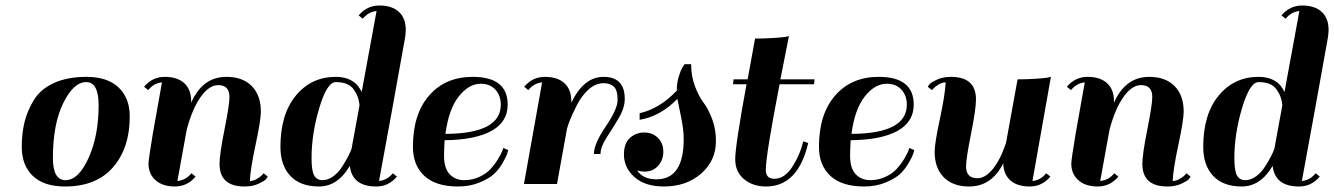

<svg xmlns="http://www.w3.org/2000/svg" viewBox="-20 -668 4843 697"><path d="M59 -135Q59 -185 69.5 -226.5Q80 -268 104 -306.5Q128 -345 176.5 -367Q225 -389 294 -389Q370 -389 410.5 -350.5Q451 -312 451 -245Q451 -131 390.5 -61Q330 9 216 9Q139 9 99 -29.5Q59 -68 59 -135ZM218 -14Q265 -14 301.5 -94.5Q338 -175 338 -286Q338 -370 293 -370Q247 -370 209.5 -293.5Q172 -217 172 -94Q172 -14 218 -14Z M927 -263Q927 -232 908 -143.5Q889 -55 887 -11Q899 -11 911.5 -18Q924 -25 931 -32L937 -39L952 -27Q950 -23 945 -17Q940 -11 918.5 -1Q897 9 868 9Q777 9 777 -73Q777 -108 795 -198Q813 -288 813 -316Q813 -359 772 -359Q739 -359 708.5 -316Q678 -273 658 -198L624 -11Q655 -14 675 -39L690 -27Q660 9 615 9Q570 9 544.5 -14Q519 -37 519 -74Q519 -88 535 -184L568 -369Q538 -366 518 -341L503 -353Q533 -389 578 -389Q624 -389 649 -366Q674 -343 674 -301V-295Q715 -389 802 -389Q861 -389 894 -355.5Q927 -322 927 -263Z M1356 -11Q1386 -14 1406 -39L1421 -27Q1391 9 1346 9Q1258 9 1250 -66Q1206 9 1138 9Q1070 9 1034 -29.5Q998 -68 998 -135Q998 -253 1054 -321Q1110 -389 1199 -389Q1250 -389 1278 -358Q1290 -342 1293 -334L1347 -628Q1317 -625 1297 -600L1282 -612Q1312 -648 1357 -648Q1403 -648 1428 -625Q1453 -602 1453 -560Q1453 -552 1451 -534Q1402 -259 1356 -11ZM1151 -14Q1171 -14 1190 -28Q1209 -42 1222.5 -63.5Q1236 -85 1243.5 -99.5Q1251 -114 1256 -127L1285 -285Q1283 -317 1264 -343.5Q1245 -370 1199 -370Q1167 -370 1139 -276Q1111 -182 1111 -94Q1111 -48 1120.5 -31Q1130 -14 1151 -14Z M1696 -389Q1823 -389 1823 -288Q1823 -225 1763.5 -192.5Q1704 -160 1594 -159Q1592 -123 1592 -102Q1592 -57 1612.5 -35.5Q1633 -14 1665 -14Q1695 -14 1720.5 -26Q1746 -38 1761 -54.5Q1776 -71 1787 -89Q1798 -107 1802.5 -118Q1807 -129 1807 -131L1825 -123Q1824 -118 1821 -109Q1818 -100 1805 -77Q1792 -54 1774 -37Q1756 -20 1721 -5.5Q1686 9 1643 9Q1562 9 1520.5 -29.5Q1479 -68 1479 -135Q1479 -254 1538 -321.5Q1597 -389 1696 -389ZM1725 -364Q1682 -364 1645.5 -318Q1609 -272 1597 -182Q1798 -183 1798 -288Q1798 -321 1778.5 -342.5Q1759 -364 1725 -364Z M1898 -341 1883 -353Q1913 -389 1958 -389Q2004 -389 2029 -366Q2054 -343 2054 -301V-295Q2099 -389 2171 -389Q2248 -389 2248 -309Q2248 -276 2226 -239Q2204 -202 2182 -168.5Q2160 -135 2160 -109H2136Q2136 -146 2179 -209Q2222 -272 2222 -305Q2222 -341 2208.5 -353.5Q2195 -366 2171 -366Q2142 -366 2116.5 -343Q2091 -320 2073.5 -285Q2056 -250 2049 -232Q2042 -214 2038 -200V-199L2002 0H1882L1948 -369Q1918 -366 1898 -341Z M2363 -17Q2462 -17 2462 -163Q2462 -199 2451.5 -248Q2441 -297 2439 -309Q2378 -246 2302 -233V-257Q2374 -273 2437 -339V-343Q2437 -367 2444 -390Q2451 -413 2458 -424L2465 -435H2489Q2489 -391 2503 -354.5Q2517 -318 2534 -295.5Q2551 -273 2565 -236.5Q2579 -200 2579 -156Q2579 -85 2525.5 -38Q2472 9 2390 9Q2322 9 2283.5 -25Q2245 -59 2245 -107Q2245 -148 2267 -167.5Q2289 -187 2319 -187Q2349 -187 2368.5 -167.5Q2388 -148 2388 -118Q2388 -87 2369 -66Q2350 -45 2320 -45Q2307 -45 2293 -49Q2315 -17 2363 -17Z M2844 -537Q2830 -467 2813 -380H2937L2935 -362H2810Q2760 -104 2760 -51Q2760 -19 2791 -19Q2828 -19 2856 -62Q2884 -105 2896 -155L2914 -149Q2877 9 2761 9Q2713 9 2681 -17.5Q2649 -44 2649 -90Q2649 -139 2690 -362H2641L2643 -380H2694Q2698 -404 2707.5 -453.5Q2717 -503 2721 -528Q2755 -528 2786 -530Q2817 -532 2831 -534Z M3170 -389Q3297 -389 3297 -288Q3297 -225 3237.5 -192.5Q3178 -160 3068 -159Q3066 -123 3066 -102Q3066 -57 3086.5 -35.5Q3107 -14 3139 -14Q3169 -14 3194.5 -26Q3220 -38 3235 -54.5Q3250 -71 3261 -89Q3272 -107 3276.5 -118Q3281 -129 3281 -131L3299 -123Q3298 -118 3295 -109Q3292 -100 3279 -77Q3266 -54 3248 -37Q3230 -20 3195 -5.5Q3160 9 3117 9Q3036 9 2994.5 -29.5Q2953 -68 2953 -135Q2953 -254 3012 -321.5Q3071 -389 3170 -389ZM3199 -364Q3156 -364 3119.5 -318Q3083 -272 3071 -182Q3272 -183 3272 -288Q3272 -321 3252.5 -342.5Q3233 -364 3199 -364Z M3373 -117Q3373 -148 3392 -236.5Q3411 -325 3413 -369Q3401 -369 3388.5 -362Q3376 -355 3370 -348L3363 -341L3348 -353Q3350 -357 3355 -363Q3360 -369 3381.5 -379Q3403 -389 3432 -389Q3523 -389 3523 -307Q3523 -272 3505 -182Q3487 -92 3487 -64Q3487 -21 3528 -21Q3557 -21 3584.5 -55Q3612 -89 3632 -149L3674 -380Q3708 -380 3738.5 -382Q3769 -384 3782 -386L3795 -389L3728 -11Q3758 -14 3778 -39L3793 -27Q3763 9 3718 9Q3673 9 3648 -13Q3623 -35 3622 -75Q3580 9 3498 9Q3439 9 3406 -24.5Q3373 -58 3373 -117Z M4277 -263Q4277 -232 4258 -143.5Q4239 -55 4237 -11Q4249 -11 4261.5 -18Q4274 -25 4281 -32L4287 -39L4302 -27Q4300 -23 4295 -17Q4290 -11 4268.5 -1Q4247 9 4218 9Q4127 9 4127 -73Q4127 -108 4145 -198Q4163 -288 4163 -316Q4163 -359 4122 -359Q4089 -359 4058.5 -316Q4028 -273 4008 -198L3974 -11Q4005 -14 4025 -39L4040 -27Q4010 9 3965 9Q3920 9 3894.5 -14Q3869 -37 3869 -74Q3869 -88 3885 -184L3918 -369Q3888 -366 3868 -341L3853 -353Q3883 -389 3928 -389Q3974 -389 3999 -366Q4024 -343 4024 -301V-295Q4065 -389 4152 -389Q4211 -389 4244 -355.5Q4277 -322 4277 -263Z M4706 -11Q4736 -14 4756 -39L4771 -27Q4741 9 4696 9Q4608 9 4600 -66Q4556 9 4488 9Q4420 9 4384 -29.5Q4348 -68 4348 -135Q4348 -253 4404 -321Q4460 -389 4549 -389Q4600 -389 4628 -358Q4640 -342 4643 -334L4697 -628Q4667 -625 4647 -600L4632 -612Q4662 -648 4707 -648Q4753 -648 4778 -625Q4803 -602 4803 -560Q4803 -552 4801 -534Q4752 -259 4706 -11ZM4501 -14Q4521 -14 4540 -28Q4559 -42 4572.5 -63.5Q4586 -85 4593.5 -99.5Q4601 -114 4606 -127L4635 -285Q4633 -317 4614 -343.5Q4595 -370 4549 -370Q4517 -370 4489 -276Q4461 -182 4461 -94Q4461 -48 4470.5 -31Q4480 -14 4501 -14Z"/></svg>

Font: Sail
Style: Regular
Weight: 400
Designer: Miguel Hernandez
Foundry: Miguel Hernandez
Version: Version 1.002